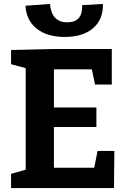

<svg xmlns="http://www.w3.org/2000/svg" viewBox="-20 -952 649 972"><path d="M474 -188H559L557 0H36V-72L110 -93V-607L36 -627V-699L250 -704H546V-524H461L445 -601H253V-408H468V-309H253V-103H457ZM308 -765Q218 -765 165.5 -807Q113 -849 109 -923L233 -932Q241 -839 321 -839Q399 -839 396 -926L501 -932Q503 -854 451.5 -809.5Q400 -765 308 -765Z"/></svg>

Font: Bitter
Style: Bold
Weight: 700
Designer: Sol Matas, and Bitter project Authors
Foundry: Sol Matas
Version: Version 2.001